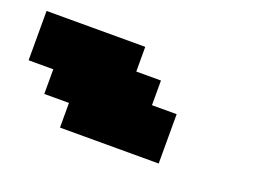

<svg xmlns="http://www.w3.org/2000/svg" viewBox="-53 -979 607 457"><g transform="rotate(20 250.0 -750.0)"><path d="M125 -625H375V-750H312.5V-812.5H250V-875H0V-750H62.5V-687.5H125Z"/></g></svg>

Font: Faithful 32x
Style: Bold
Weight: 400
Foundry: Faithful Resource Pack
Version: Version 1.0; January 27, 2023